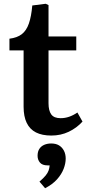

<svg xmlns="http://www.w3.org/2000/svg" viewBox="-20 -704 462 1017"><path d="M252 14Q203 14 170.5 -2.5Q138 -19 121.5 -53Q105 -87 105 -139V-437H30V-499Q71 -504 95.5 -523Q120 -542 133 -579.5Q146 -617 151 -675L222 -684L237 -677V-511H384V-437H237V-157Q237 -118 251.5 -98Q266 -78 301 -78Q324 -78 346 -85.5Q368 -93 390 -108L417 -60Q386 -26 344 -6Q302 14 252 14ZM219 293 189 258Q210 240 221.5 226Q233 212 237.5 199Q242 186 243 172H232Q204 172 191.5 157Q179 142 179 121Q179 99 188.5 84.5Q198 70 214.5 63Q231 56 251 56Q276 56 292.5 66Q309 76 318.5 94Q328 112 328 136Q328 162 317 190.5Q306 219 282.5 245.5Q259 272 219 293Z"/></svg>

Font: Literata 18pt SemiBold
Style: Regular
Weight: 600
Designer: Latin by Veronika Burian and Jose Scaglione. Greek by Irene Vlachou. Cyrillic by Vera Evstafieva.
Foundry: TypeTogether
Version: Version 3.103;gftools[0.9.29]